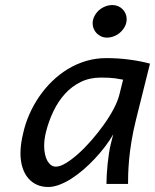

<svg xmlns="http://www.w3.org/2000/svg" viewBox="-20 -728 614 760"><path d="M467.3 -412.6Q456.1 -415 435.8 -418Q415.5 -420.9 378.9 -420.9Q335 -420.9 299.6 -403.6Q264.2 -386.2 237.3 -356.7Q210.4 -327.1 191.7 -288.1Q172.9 -249 162.1 -206.1Q154.8 -176.8 154.8 -150.9Q154.8 -133.3 158 -118.2Q161.1 -103 167.2 -92Q173.3 -81.1 181.9 -74.7Q190.4 -68.4 201.2 -68.4Q217.8 -68.4 241.2 -82.5Q264.6 -96.7 290.5 -119.9Q316.4 -143.1 342.5 -173.1Q368.7 -203.1 391.1 -234.6Q413.6 -266.1 429.7 -296.6Q445.8 -327.1 452.1 -351.6ZM401.4 0Q401.4 -16.6 402.6 -37.4Q403.8 -58.1 406 -79.6Q408.2 -101.1 411.4 -121.6Q414.6 -142.1 418.5 -157.7L428.2 -196.3Q414.6 -172.4 396 -147.9Q377.4 -123.5 355.7 -100.3Q334 -77.1 310.3 -56.6Q286.6 -36.1 262.5 -20.8Q238.3 -5.4 214.8 3.4Q191.4 12.2 170.9 12.2Q146.5 12.2 126.5 3.4Q106.4 -5.4 91.8 -22.5Q77.1 -39.6 69.1 -64.7Q61 -89.8 61 -122.1Q61 -139.6 63.7 -159.4Q66.4 -179.2 71.8 -201.2Q80.1 -238.8 96.2 -275.4Q112.3 -312 134.8 -345Q157.2 -377.9 186 -406Q214.8 -434.1 248.5 -454.6Q282.2 -475.1 320.6 -486.6Q358.9 -498 400.9 -498Q448.2 -498 493.4 -491.9Q538.6 -485.8 573.7 -476.1L518.1 -253.4Q506.8 -208 500.5 -168.9Q494.1 -129.9 491.2 -97.9Q488.3 -65.9 487.5 -41.3Q486.8 -16.6 486.8 0ZM346.7 -635.3Q346.7 -649.9 353.3 -663.1Q359.9 -676.3 370.6 -686.3Q381.3 -696.3 395.5 -702.1Q409.7 -708 425.3 -708Q437 -708 447.3 -703.6Q457.5 -699.2 465.1 -691.7Q472.7 -684.1 477.1 -673.8Q481.4 -663.6 481.4 -652.3Q481.4 -637.7 474.9 -624.5Q468.3 -611.3 457.5 -601.1Q446.8 -590.8 432.4 -585Q418 -579.1 402.8 -579.1Q391.1 -579.1 380.9 -583.7Q370.6 -588.4 363 -595.9Q355.5 -603.5 351.1 -613.8Q346.7 -624 346.7 -635.3Z"/></svg>

Font: Andika New Basic
Style: Italic
Weight: 400
Italic angle: -14°
Designer: Victor Gaultney, Annie Olsen, Julie Remington, Don Collingsworth, Eric Hays
Foundry: SIL International
Version: Version 5.500